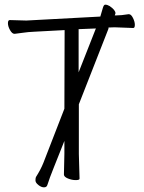

<svg xmlns="http://www.w3.org/2000/svg" viewBox="-20 -766 617 823"><path d="M317 -456 391 -644 317 -641ZM479 -700Q500 -700 530 -705H533Q542 -705 550 -689Q558 -673 558 -659.5Q558 -646 551 -646L471 -649L445 -648V-643L318 -319V-106L321 0Q321 6 304.5 6Q288 6 271 -1Q254 -8 254 -18L256 -107V-162L211 -49Q192 -2 183 27Q180 37 168.5 37Q157 37 144.5 27Q132 17 132 7.5Q132 -2 134 -7Q155 -40 166 -68L256 -300L257 -637L126 -630Q101 -629 77.5 -625.5Q54 -622 43 -621H42Q32 -621 23 -637Q14 -653 14 -666.5Q14 -680 22 -680L93 -678L410 -695Q417 -719 421 -732.5Q425 -746 431 -746Q440 -746 450 -740Q475 -723 475 -709Q475 -708 472 -700ZM450 -740ZM183 27Q183 27 183 28Z"/></svg>

Font: LXGW WenKai Lite Light
Style: Regular
Weight: 300
Designer: LXGW / Fontworks Inc.
Foundry: LXGW / Fontworks Inc.
Version: Version 1.511; March 25, 2025